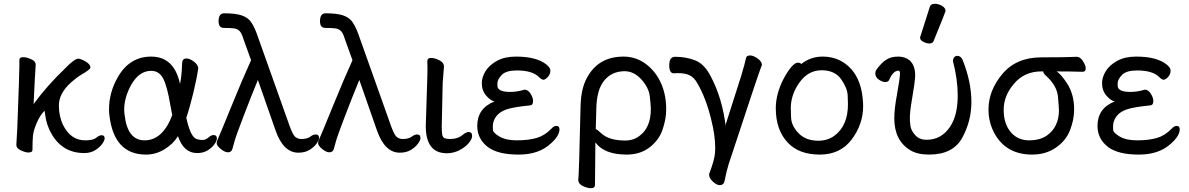

<svg xmlns="http://www.w3.org/2000/svg" viewBox="-20 -790 6259 1011"><path d="M424 16Q310 16 252 -84Q224 -131 217 -191L215 -207Q191 -184 173.5 -143Q156 -102 153.5 -74Q151 -46 151 -1Q151 13 130 13Q114 13 90 2Q66 -9 66 -27L71 -115Q82 -403 82 -440V-475Q82 -489 103 -489Q119 -489 143.5 -478.5Q168 -468 168 -449Q164 -398 157 -242Q226 -337 321 -428Q372 -481 392 -481Q402 -481 418 -473Q456 -455 456 -434Q456 -424 407 -396Q386 -384 353 -355Q290 -298 290 -234Q290 -177 313 -130Q353 -51 429 -51Q470 -51 486.5 -64.5Q503 -78 515 -78Q531 -78 531 -62Q531 -50 517.5 -31.5Q504 -13 480 1.5Q456 16 424 16Z M741 -51Q837 -51 887 -184L877 -236Q861 -333 840 -375Q819 -417 776 -417Q711 -417 669 -340Q634 -275 634 -212Q634 -199 636 -186Q651 -51 741 -51ZM749 24Q580 24 556 -183Q554 -198 554 -213Q554 -303 600 -383Q662 -492 776 -492Q897 -492 928 -348Q937 -391 939 -458Q940 -482 962 -482Q979 -482 1000.5 -466Q1022 -450 1024 -432Q1017 -380 998.5 -303Q980 -226 961 -170Q981 -78 1009 -61Q1024 -53 1047 -53Q1063 -53 1077.5 -66Q1092 -79 1105 -79Q1122 -79 1122 -61Q1122 -49 1109.5 -31Q1097 -13 1074 1.5Q1051 16 1018 16Q947 16 917 -73Q891 -31 845.5 -3.5Q800 24 749 24Z M1551 14Q1472 14 1431 -103L1338 -369Q1304 -287 1262.5 -178.5Q1221 -70 1215 -46Q1209 -22 1203.5 -5Q1198 12 1180 12Q1164 12 1142.5 -5.5Q1121 -23 1121 -36Q1121 -46 1129 -62.5Q1137 -79 1197 -226.5Q1257 -374 1302 -473L1262 -584Q1253 -614 1242.5 -625.5Q1232 -637 1215.5 -640Q1199 -643 1159 -643Q1131 -643 1131 -678Q1131 -720 1160 -720Q1220 -720 1252.5 -709Q1285 -698 1301.5 -674.5Q1318 -651 1332 -613L1506 -124Q1520 -86 1531 -73Q1542 -60 1564 -58Q1598 -58 1613.5 -70Q1629 -82 1642 -82Q1660 -82 1660 -63Q1660 -51 1646 -32.5Q1632 -14 1608.5 0Q1585 14 1551 14Z M2085 14Q2006 14 1965 -103L1872 -369Q1838 -287 1796.5 -178.5Q1755 -70 1749 -46Q1743 -22 1737.5 -5Q1732 12 1714 12Q1698 12 1676.5 -5.5Q1655 -23 1655 -36Q1655 -46 1663 -62.5Q1671 -79 1731 -226.5Q1791 -374 1836 -473L1796 -584Q1787 -614 1776.5 -625.5Q1766 -637 1749.5 -640Q1733 -643 1693 -643Q1665 -643 1665 -678Q1665 -720 1694 -720Q1754 -720 1786.5 -709Q1819 -698 1835.5 -674.5Q1852 -651 1866 -613L2040 -124Q2054 -86 2065 -73Q2076 -60 2098 -58Q2132 -58 2147.5 -70Q2163 -82 2176 -82Q2194 -82 2194 -63Q2194 -51 2180 -32.5Q2166 -14 2142.5 0Q2119 14 2085 14Z M2333 17Q2222 17 2222 -126L2226 -254Q2231 -397 2231 -429L2230 -470Q2232 -485 2249 -485Q2261 -485 2277 -480Q2315 -466 2317 -445L2318 -442L2311 -353L2306 -122Q2306 -104 2308 -85Q2310 -66 2322.5 -62Q2335 -58 2349 -58Q2391 -58 2418 -81Q2436 -95 2448 -95Q2466 -95 2466 -74Q2466 -58 2447.5 -36Q2429 -14 2398 1.5Q2367 17 2333 17Z M2711 24Q2603 24 2550 -15Q2493 -58 2493 -127Q2493 -220 2584 -256Q2564 -259 2540.5 -286Q2517 -313 2517 -352Q2517 -384 2537 -416Q2557 -448 2597.5 -470Q2638 -492 2697 -492Q2803 -492 2855 -452Q2878 -434 2878 -419Q2878 -398 2864 -384Q2850 -370 2842 -370Q2832 -370 2817 -385Q2783 -419 2701 -419Q2645 -419 2622 -395.5Q2599 -372 2599 -350Q2599 -348 2599.5 -335.5Q2600 -323 2615.5 -314.5Q2631 -306 2667 -306Q2703 -306 2742 -318Q2760 -318 2773.5 -297Q2787 -276 2787 -257Q2787 -236 2770 -235Q2680 -226 2644.5 -213Q2609 -200 2592 -176Q2575 -152 2575 -125Q2575 -122 2575.5 -106.5Q2576 -91 2610 -71Q2644 -51 2702 -51Q2761 -51 2804 -63Q2847 -75 2882 -111Q2896 -127 2910 -127Q2926 -127 2926 -109Q2926 -75 2880 -34Q2818 24 2711 24Z M3272 -50Q3316 -50 3348 -75Q3407 -119 3407 -216Q3407 -237 3401.5 -283Q3396 -329 3357 -372Q3318 -415 3269 -415Q3203 -415 3162.5 -367Q3122 -319 3120 -218L3117 -110Q3123 -110 3146 -88Q3187 -50 3272 -50ZM3091 201Q3073 201 3049 189.5Q3025 178 3025 158Q3029 127 3037 -229Q3039 -324 3071 -381Q3131 -492 3263 -492Q3322 -492 3369.5 -461Q3417 -430 3448 -377Q3488 -307 3488 -214Q3488 -164 3469 -108Q3450 -52 3400.5 -14Q3351 24 3280 24Q3162 24 3115 -40L3113 184Q3113 201 3091 201Z M3770 185Q3754 185 3734 166.5Q3714 148 3714 131V126Q3743 51 3745 14L3746 -11Q3746 -78 3725 -160Q3698 -272 3653 -350Q3636 -381 3612.5 -393Q3589 -405 3549 -405Q3536 -405 3528 -404Q3504 -404 3504 -446Q3504 -491 3535 -491Q3593 -491 3641 -472Q3689 -453 3722 -389Q3784 -273 3802 -119L3801 -134L3883 -391Q3904 -461 3908 -484Q3911 -498 3930 -498Q3946 -498 3968 -483Q3990 -468 3992 -450Q3992 -445 3987 -435Q3975 -406 3817 74Q3808 101 3794 168Q3788 185 3770 185Z M4289 -49Q4336 -49 4372 -74Q4445 -127 4445 -241Q4445 -249 4443.5 -287.5Q4442 -326 4409 -373Q4376 -420 4306 -420Q4236 -420 4190 -356Q4144 -292 4144 -220Q4144 -214 4145.5 -171Q4147 -128 4185 -88.5Q4223 -49 4289 -49ZM4297 24Q4188 24 4129 -38Q4065 -105 4065 -220Q4065 -296 4107 -377Q4153 -460 4181 -460Q4194 -460 4199 -453Q4249 -492 4311 -492Q4373 -492 4420 -462Q4522 -397 4525 -232Q4525 -136 4465 -56Q4405 24 4297 24Z M4872 24Q4811 24 4773 1Q4689 -50 4689 -167Q4689 -217 4703 -291Q4719 -381 4719 -403Q4719 -418 4711 -418Q4683 -418 4662 -369Q4657 -358 4641 -358Q4627 -358 4608 -370.5Q4589 -383 4589 -404Q4589 -414 4594 -422Q4620 -458 4645.5 -475Q4671 -492 4709 -492Q4746 -492 4770 -472Q4799 -446 4799 -393Q4799 -363 4780 -254Q4771 -201 4771 -166Q4771 -152 4774 -127.5Q4777 -103 4799 -78.5Q4821 -54 4859 -54Q4937 -54 4983 -123Q5023 -183 5023 -287Q5023 -372 4998 -468Q4998 -481 5004.5 -488.5Q5011 -496 5021 -496Q5039 -496 5049 -474Q5095 -359 5095 -253Q5095 -152 5046.5 -64Q4998 24 4872 24ZM4874 -561Q4858 -561 4841.5 -570Q4825 -579 4825 -590Q4825 -598 4827 -600L4876 -754Q4880 -770 4903 -770Q4922 -770 4940.5 -759Q4959 -748 4959 -732Q4959 -728 4896 -574Q4891 -561 4874 -561Z M5492 -76Q5556 -121 5556 -210Q5556 -221 5551 -280Q5546 -339 5486 -393Q5474 -403 5473 -414H5464Q5371 -414 5316 -345Q5265 -284 5265 -211Q5265 -134 5307 -89Q5343 -51 5399 -51Q5455 -51 5492 -76ZM5415 24Q5281 24 5219 -83Q5185 -143 5185 -213Q5185 -314 5258.5 -401Q5332 -488 5463 -488Q5599 -488 5650 -491Q5668 -491 5682.5 -468Q5697 -445 5697 -431Q5697 -412 5681 -412Q5614 -414 5544 -414Q5567 -399 5598 -352Q5636 -294 5636 -214Q5636 -159 5614 -103.5Q5592 -48 5539 -12Q5486 24 5415 24Z M5977 24Q5869 24 5816 -15Q5759 -58 5759 -127Q5759 -220 5850 -256Q5830 -259 5806.5 -286Q5783 -313 5783 -352Q5783 -384 5803 -416Q5823 -448 5863.5 -470Q5904 -492 5963 -492Q6069 -492 6121 -452Q6144 -434 6144 -419Q6144 -398 6130 -384Q6116 -370 6108 -370Q6098 -370 6083 -385Q6049 -419 5967 -419Q5911 -419 5888 -395.5Q5865 -372 5865 -350Q5865 -348 5865.5 -335.5Q5866 -323 5881.5 -314.5Q5897 -306 5933 -306Q5969 -306 6008 -318Q6026 -318 6039.5 -297Q6053 -276 6053 -257Q6053 -236 6036 -235Q5946 -226 5910.5 -213Q5875 -200 5858 -176Q5841 -152 5841 -125Q5841 -122 5841.5 -106.5Q5842 -91 5876 -71Q5910 -51 5968 -51Q6027 -51 6070 -63Q6113 -75 6148 -111Q6162 -127 6176 -127Q6192 -127 6192 -109Q6192 -75 6146 -34Q6084 24 5977 24Z"/></svg>

Font: ToneOZ-Pinyin-WenKai-Medium
Style: Medium
Weight: 700
Designer: Fontworks Inc.
Foundry: ToneOZ
Version: Version 0.240331